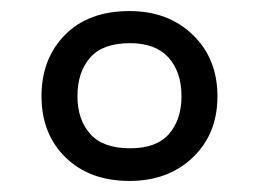

<svg xmlns="http://www.w3.org/2000/svg" viewBox="-20 -744 468 347"><path d="M214 -417Q142 -417 98.5 -459.5Q55 -502 55 -570Q55 -638 97.5 -681Q140 -724 214 -724Q284 -724 328.5 -681Q373 -638 373 -570Q373 -502 328.5 -459.5Q284 -417 214 -417ZM215 -476Q263 -476 285.5 -502Q308 -528 308 -570Q308 -614 284.5 -640Q261 -666 215 -666Q166 -666 143 -640Q120 -614 120 -570Q120 -528 143 -502Q166 -476 215 -476Z"/></svg>

Font: Noto Sans
Style: Regular
Weight: 400
Designer: Monotype Design Team
Foundry: Monotype Imaging Inc.
Version: Version 1.902